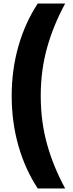

<svg xmlns="http://www.w3.org/2000/svg" viewBox="-20 -820 414 1084"><path d="M46 -279Q46 -425 83.5 -557.5Q121 -690 193 -800H348Q281 -677 245.5 -549.5Q210 -422 210 -279Q210 -134 245.5 -6.5Q281 121 348 244H193Q121 134 83.5 1.5Q46 -131 46 -279Z"/></svg>

Font: Noto Sans Tamil Condensed Black
Style: Regular
Weight: 900
Width: 3
Designer: Jelle Bosma - Monotype Design Team
Foundry: Monotype Imaging Inc.
Version: Version 2.004; ttfautohint (v1.8.4.7-5d5b)